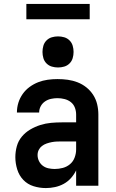

<svg xmlns="http://www.w3.org/2000/svg" viewBox="-20 -944 590 976"><path d="M213 12Q181 12 150.5 2.5Q120 -7 98.5 -29.5Q77 -52 67.5 -83Q58 -114 58 -145Q58 -173 65.5 -200.5Q73 -228 91 -249.5Q109 -271 133.5 -285.5Q158 -300 185 -308.5Q212 -317 239.5 -319.5Q267 -322 295 -322H367V-362Q367 -380 360.5 -397Q354 -414 340 -425Q326 -436 308 -440.5Q290 -445 272 -445Q256 -445 239.5 -441.5Q223 -438 209 -428.5Q195 -419 187 -404Q179 -389 179 -372H66Q66 -398 73.5 -422Q81 -446 95.5 -466.5Q110 -487 130.5 -502Q151 -517 174 -526Q197 -535 222 -538.5Q247 -542 272 -542Q299 -542 324.5 -538.5Q350 -535 374.5 -525.5Q399 -516 419.5 -499.5Q440 -483 454 -461Q468 -439 474 -413.5Q480 -388 480 -362V0H367V-78Q357 -57 341 -39Q325 -21 304 -9.5Q283 2 259.5 7Q236 12 213 12ZM258 -85Q279 -85 299.5 -90.5Q320 -96 336 -109.5Q352 -123 359.5 -143.5Q367 -164 367 -184V-225H295Q282 -225 269 -224.5Q256 -224 243 -221.5Q230 -219 217 -214.5Q204 -210 193.5 -202Q183 -194 177 -182Q171 -170 171 -156Q171 -140 178 -125.5Q185 -111 197.5 -101.5Q210 -92 226 -88.5Q242 -85 258 -85ZM275 -601Q259 -601 243.5 -605.5Q228 -610 216.5 -621.5Q205 -633 200.5 -648.5Q196 -664 196 -680Q196 -696 200.5 -711.5Q205 -727 216.5 -738.5Q228 -750 243.5 -754.5Q259 -759 275 -759Q291 -759 306.5 -754.5Q322 -750 333.5 -738.5Q345 -727 349.5 -711.5Q354 -696 354 -680Q354 -664 349.5 -648.5Q345 -633 333.5 -621.5Q322 -610 306.5 -605.5Q291 -601 275 -601ZM436 -846H114V-924H436Z"/></svg>

Font: Lode
Style: Bold
Weight: 700
Monospace: yes
Designer: Belleve Invis
Foundry: Belleve Invis
Version: Version 29.2.0; ttfautohint (v1.8.3)